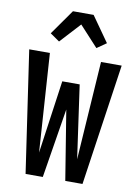

<svg xmlns="http://www.w3.org/2000/svg" viewBox="-98 -979 747 1043"><g transform="rotate(10 275.0 -457.5)"><path d="M432 0H337L275 -383L213 0H118L20 -670H134L170 -127L227 -530H323L380 -127L416 -670H530ZM172 -740 120 -776 218 -915H332L430 -776L378 -740L275 -852Z"/></g></svg>

Font: Lode
Style: Bold
Weight: 700
Monospace: yes
Designer: Belleve Invis
Foundry: Belleve Invis
Version: Version 29.2.0; ttfautohint (v1.8.3)